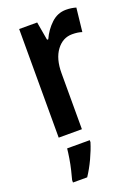

<svg xmlns="http://www.w3.org/2000/svg" viewBox="-147 -617 656 902"><g transform="rotate(-20 181.0 -166.0)"><path d="M302 -553Q328 -553 352 -546L339 -428Q319 -435 290 -435Q243 -435 212 -393.5Q181 -352 181 -280V0H65V-543H155L171 -451H177Q196 -493 228 -523Q260 -553 302 -553ZM198 71Q187 107 168 147.5Q149 188 127 221H56V209Q61 191 67.5 164Q74 137 78.5 109Q83 81 85 61H198Z"/></g></svg>

Font: Noto Sans Georgian Condensed SemiBold
Style: Regular
Weight: 600
Width: 3
Designer: Monotype Design Team, Akaki Razmadze
Foundry: Google LLC
Version: Version 2.005; ttfautohint (v1.8.4.7-5d5b)